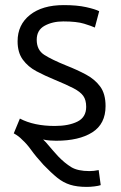

<svg xmlns="http://www.w3.org/2000/svg" viewBox="-20 -548 474 753"><path d="M320 185Q282 185 255 176.5Q228 168 204.5 149Q181 130 151 99Q120 65 102.5 40.5Q85 16 67 0Q54 -14 34 -25L58 -83Q113 -54 195 -54Q249 -54 283.5 -71Q318 -88 318 -129Q318 -156 306.5 -172Q295 -188 268 -202Q241 -216 195 -235Q156 -251 123 -268.5Q90 -286 69.5 -314Q49 -342 49 -386Q49 -451 97.5 -489.5Q146 -528 230 -528Q282 -528 318 -520Q354 -512 369 -504L352 -440Q339 -446 310 -455Q281 -464 228 -464Q186 -464 155 -447Q124 -430 124 -392Q124 -352 153.5 -333Q183 -314 240 -291Q283 -274 317.5 -255.5Q352 -237 373 -208.5Q394 -180 394 -132Q394 -62 342 -29Q290 4 200 4Q190 4 175.5 3Q161 2 149 -1Q157 6 172 24Q187 42 208 65Q234 92 259.5 107.5Q285 123 331 123Q348 123 367 119L375 178Q367 181 350.5 183Q334 185 320 185Z"/></svg>

Font: Ubuntu Sans
Style: Regular
Weight: 400
Designer: Dalton Maag Ltd
Foundry: Dalton Maag Ltd
Version: Version 1.006; ttfautohint (v1.8.4.7-5d5b)